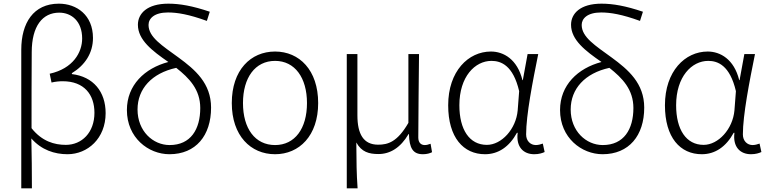

<svg xmlns="http://www.w3.org/2000/svg" viewBox="-20 -828 4192 1047"><path d="M96 199H154C154 105 153 20 151 -73C206 -10 278 13 348 13C458 13 556 -73 556 -211C556 -328 489 -410 372 -424V-429C444 -473 487 -539 487 -621C487 -746 398 -808 301 -808C162 -808 96 -702 96 -557ZM339 -38C277 -38 209 -57 152 -129C152 -268 152 -405 153 -543C153 -686 212 -759 303 -759C370 -759 428 -712 428 -618C428 -542 378 -454 251 -426L261 -378C282 -383 303 -385 322 -385C439 -385 495 -312 495 -213C495 -105 426 -38 339 -38Z M905 -37C814 -37 730 -113 730 -231C730 -344 808 -429 941 -458C1012 -402 1072 -340 1072 -239C1072 -123 1020 -37 905 -37ZM1124 -764C1029 -796 960 -808 898 -808C782 -808 732 -754 732 -693C732 -610 811 -550 898 -490C769 -456 672 -364 672 -228C672 -77 789 13 904 13C1048 13 1131 -89 1131 -241C1131 -374 1044 -448 954 -514C865 -579 790 -625 790 -692C790 -727 821 -760 896 -760C946 -760 1009 -750 1108 -714Z M1480 13C1612 13 1715 -88 1715 -266C1715 -446 1612 -547 1480 -547C1347 -547 1244 -446 1244 -266C1244 -88 1347 13 1480 13ZM1480 -37C1371 -37 1305 -127 1305 -266C1305 -404 1371 -496 1480 -496C1588 -496 1654 -404 1654 -266C1654 -127 1588 -37 1480 -37Z M1871 199H1930C1924 111 1924 66 1923 -51C1952 1 1992 12 2044 12C2107 12 2164 -22 2208 -97H2210C2212 -20 2232 13 2286 13C2308 13 2324 8 2336 2L2328 -44C2314 -39 2306 -37 2296 -37C2276 -37 2261 -50 2261 -78C2261 -225 2264 -379 2265 -533H2207V-158C2147 -54 2096 -39 2042 -39C1962 -39 1929 -97 1929 -199V-533H1871Z M2625 13C2697 13 2757 -27 2799 -104H2803C2793 -26 2835 13 2893 13C2919 13 2937 7 2950 1L2940 -45C2929 -41 2915 -37 2902 -37C2873 -37 2849 -59 2849 -95C2849 -201 2885 -385 2915 -533H2857L2831 -391H2829C2801 -505 2726 -547 2657 -547C2534 -547 2424 -440 2424 -254C2424 -78 2507 13 2625 13ZM2635 -38C2540 -38 2485 -121 2485 -254C2485 -410 2570 -496 2660 -496C2712 -496 2778 -472 2811 -331L2803 -226C2794 -124 2715 -38 2635 -38Z M3267 -37C3176 -37 3092 -113 3092 -231C3092 -344 3170 -429 3303 -458C3374 -402 3434 -340 3434 -239C3434 -123 3382 -37 3267 -37ZM3486 -764C3391 -796 3322 -808 3260 -808C3144 -808 3094 -754 3094 -693C3094 -610 3173 -550 3260 -490C3131 -456 3034 -364 3034 -228C3034 -77 3151 13 3266 13C3410 13 3493 -89 3493 -241C3493 -374 3406 -448 3316 -514C3227 -579 3152 -625 3152 -692C3152 -727 3183 -760 3258 -760C3308 -760 3371 -750 3470 -714Z M3807 13C3879 13 3939 -27 3981 -104H3985C3975 -26 4017 13 4075 13C4101 13 4119 7 4132 1L4122 -45C4111 -41 4097 -37 4084 -37C4055 -37 4031 -59 4031 -95C4031 -201 4067 -385 4097 -533H4039L4013 -391H4011C3983 -505 3908 -547 3839 -547C3716 -547 3606 -440 3606 -254C3606 -78 3689 13 3807 13ZM3817 -38C3722 -38 3667 -121 3667 -254C3667 -410 3752 -496 3842 -496C3894 -496 3960 -472 3993 -331L3985 -226C3976 -124 3897 -38 3817 -38Z"/></svg>

Font: Noto Sans CJK JP Light
Style: Regular
Weight: 300
Designer: Ryoko NISHIZUKA (kana & ideographs); Paul D. Hunt (Latin, Greek & Cyrillic); Wenlong ZHANG (bopomofo); Sandoll Communica
Foundry: Adobe Systems Incorporated
Version: Version 1.004;PS 1.004;hotconv 1.0.82;makeotf.lib2.5.63406